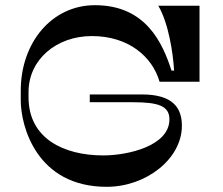

<svg xmlns="http://www.w3.org/2000/svg" viewBox="-20 -722 859 740"><path d="M334 -583C475 -583 567 -504 595 -407H749V-700H590C630 -632 647 -517 651 -450H641C607 -555 543 -702 346 -702C179 -702 60 -557 60 -373V-334C60 -238 120 -2 391 -2C545 -2 681 -111 681 -237C681 -305 648 -358 527 -358H326V-328H492C590 -328 633 -314 633 -262C633 -159 472 -123 378 -123C226 -123 90 -188 90 -347V-367C90 -493 198 -583 334 -583Z"/></svg>

Font: Space Cowgirl Medium
Style: Regular
Weight: 600
Designer: Valery Marier
Foundry: Valery Marier
Version: Version 1.000;hotconv 1.0.109;makeotfexe 2.5.65596